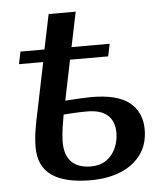

<svg xmlns="http://www.w3.org/2000/svg" viewBox="-49 -688 639 742"><g transform="rotate(-5 270.5 -317.0)"><path d="M274 10Q174 10 123 -25.5Q72 -61 72 -135Q72 -151 73.5 -169Q75 -187 78 -204.5Q81 -222 83 -233L130 -461H36L46 -509H139L167 -644H272L244 -509H392L382 -461H234L202 -305Q233 -307 260 -308.5Q287 -310 303 -310Q405 -310 451.5 -272Q498 -234 498 -168Q498 -110 468.5 -70Q439 -30 388.5 -10Q338 10 274 10ZM279 -43Q315 -43 339.5 -60.5Q364 -78 376 -106Q388 -134 388 -164Q388 -209 361.5 -232.5Q335 -256 283 -256Q252 -256 228.5 -254.5Q205 -253 191 -252Q189 -239 185.5 -219.5Q182 -200 180 -180Q178 -160 178 -146Q178 -95 204 -69Q230 -43 279 -43Z"/></g></svg>

Font: ET Text
Style: Italic
Weight: 470
Italic angle: -12°
Designer: Monotype Design Team
Foundry: Monotype Imaging Inc.
Version: Version 2.009